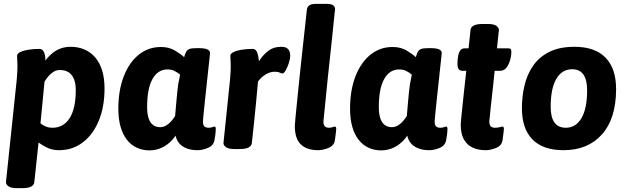

<svg xmlns="http://www.w3.org/2000/svg" viewBox="-20 -775 3277 1001"><path d="M348 -531Q388 -531 420.5 -517Q453 -503 476.5 -475.5Q500 -448 512.5 -407.5Q525 -367 525 -314Q525 -218 495 -145.5Q465 -73 411.5 -32.5Q358 8 288 8Q253 8 226 -5Q199 -18 181 -32L159 174Q156 206 96 206H68Q38 206 24.5 196.5Q11 187 11 175L67 -357Q69 -379 70 -397Q71 -415 71 -428Q71 -446 70 -459.5Q69 -473 69 -484Q69 -495 84.5 -503Q100 -511 126 -515.5Q152 -520 185 -520Q198 -520 205 -510.5Q212 -501 214.5 -487Q217 -473 217 -458Q217 -444 215.5 -430Q214 -416 212 -404L198 -423Q213 -465 253.5 -498Q294 -531 348 -531ZM292 -410Q275 -410 260.5 -401.5Q246 -393 234 -379.5Q222 -366 212 -349Q208 -306 202.5 -249.5Q197 -193 191 -132Q203 -122 218.5 -115.5Q234 -109 254 -109Q282 -109 304.5 -121.5Q327 -134 343 -159Q359 -184 367 -220.5Q375 -257 375 -305Q375 -340 365.5 -363Q356 -386 338 -398Q320 -410 292 -410Z M819 -530Q862 -530 893 -511Q924 -492 940 -477Q945 -495 950.5 -505Q956 -515 967.5 -519.5Q979 -524 1005 -524H1017Q1047 -524 1061 -517.5Q1075 -511 1075 -499Q1075 -498 1072.5 -473Q1070 -448 1065.5 -408.5Q1061 -369 1056.5 -325Q1052 -281 1047.5 -240.5Q1043 -200 1040.5 -172.5Q1038 -145 1038 -141Q1038 -124 1045 -116.5Q1052 -109 1068 -109Q1079 -109 1086.5 -112Q1094 -115 1097 -115Q1105 -115 1105 -104Q1105 -102 1104 -86Q1103 -70 1098 -44Q1093 -16 1064.5 -4Q1036 8 1010 8Q953 8 921.5 -20.5Q890 -49 890 -114V-123L914 -105Q903 -75 881 -49Q859 -23 827.5 -7Q796 9 759 9Q723 9 693 -5Q663 -19 641.5 -46.5Q620 -74 608.5 -114.5Q597 -155 597 -208Q597 -304 625 -376.5Q653 -449 703 -489.5Q753 -530 819 -530ZM853 -413Q828 -413 808.5 -400.5Q789 -388 775 -363Q761 -338 754 -301.5Q747 -265 747 -217Q747 -182 754.5 -159Q762 -136 777 -124Q792 -112 815 -112Q831 -112 845 -120Q859 -128 871 -141Q883 -154 893 -170Q895 -194 898 -228.5Q901 -263 904 -293.5Q907 -324 909 -335Q911 -345 913 -355.5Q915 -366 919 -386Q906 -397 890 -405Q874 -413 853 -413Z M1446 -531Q1468 -531 1478 -522.5Q1488 -514 1490.5 -503Q1493 -492 1493 -485Q1493 -468 1486 -446.5Q1479 -425 1469.5 -408.5Q1460 -392 1453 -392Q1446 -392 1438 -396.5Q1430 -401 1412 -401Q1389 -401 1366 -387.5Q1343 -374 1325 -350Q1321 -301 1315.5 -245.5Q1310 -190 1305 -141Q1300 -92 1296.5 -61Q1293 -30 1293 -30Q1290 2 1230 2H1202Q1172 2 1158.5 -7.5Q1145 -17 1145 -29L1179 -357Q1181 -379 1182 -397Q1183 -415 1183 -428Q1183 -446 1182 -459.5Q1181 -473 1181 -484Q1181 -495 1196.5 -503Q1212 -511 1238 -515.5Q1264 -520 1297 -520Q1316 -520 1323 -495.5Q1330 -471 1330 -444Q1330 -428 1328.5 -414Q1327 -400 1326 -392L1308 -423Q1321 -444 1339 -469Q1357 -494 1382.5 -512.5Q1408 -531 1446 -531Z M1680 -755Q1707 -755 1717 -747.5Q1727 -740 1727 -728Q1727 -728 1723.5 -696.5Q1720 -665 1715 -613Q1710 -561 1703 -499Q1696 -437 1689.5 -374.5Q1683 -312 1678 -259.5Q1673 -207 1669.5 -175Q1666 -143 1666 -142Q1666 -125 1673 -117Q1680 -109 1696 -109Q1706 -109 1714 -112Q1722 -115 1725 -115Q1733 -115 1733 -104Q1733 -102 1731.5 -86Q1730 -70 1726 -44Q1722 -16 1693 -4Q1664 8 1638 8Q1580 8 1548.5 -22Q1517 -52 1517 -119Q1517 -126 1520.5 -162Q1524 -198 1529.5 -252.5Q1535 -307 1541.5 -370.5Q1548 -434 1555 -496.5Q1562 -559 1567.5 -610.5Q1573 -662 1576.5 -693.5Q1580 -725 1580 -725Q1582 -740 1593 -747.5Q1604 -755 1632 -755Z M2027 -530Q2070 -530 2101 -511Q2132 -492 2148 -477Q2153 -495 2158.5 -505Q2164 -515 2175.5 -519.5Q2187 -524 2213 -524H2225Q2255 -524 2269 -517.5Q2283 -511 2283 -499Q2283 -498 2280.5 -473Q2278 -448 2273.5 -408.5Q2269 -369 2264.5 -325Q2260 -281 2255.5 -240.5Q2251 -200 2248.5 -172.5Q2246 -145 2246 -141Q2246 -124 2253 -116.5Q2260 -109 2276 -109Q2287 -109 2294.5 -112Q2302 -115 2305 -115Q2313 -115 2313 -104Q2313 -102 2312 -86Q2311 -70 2306 -44Q2301 -16 2272.5 -4Q2244 8 2218 8Q2161 8 2129.5 -20.5Q2098 -49 2098 -114V-123L2122 -105Q2111 -75 2089 -49Q2067 -23 2035.5 -7Q2004 9 1967 9Q1931 9 1901 -5Q1871 -19 1849.5 -46.5Q1828 -74 1816.5 -114.5Q1805 -155 1805 -208Q1805 -304 1833 -376.5Q1861 -449 1911 -489.5Q1961 -530 2027 -530ZM2061 -413Q2036 -413 2016.5 -400.5Q1997 -388 1983 -363Q1969 -338 1962 -301.5Q1955 -265 1955 -217Q1955 -182 1962.5 -159Q1970 -136 1985 -124Q2000 -112 2023 -112Q2039 -112 2053 -120Q2067 -128 2079 -141Q2091 -154 2101 -170Q2103 -194 2106 -228.5Q2109 -263 2112 -293.5Q2115 -324 2117 -335Q2119 -345 2121 -355.5Q2123 -366 2127 -386Q2114 -397 2098 -405Q2082 -413 2061 -413Z M2524 -650Q2554 -650 2567.5 -640.5Q2581 -631 2581 -619L2571 -523H2630Q2640 -523 2643 -518.5Q2646 -514 2646 -503Q2646 -484 2639.5 -461.5Q2633 -439 2620.5 -422.5Q2608 -406 2588 -406H2559Q2559 -406 2557 -387Q2555 -368 2552 -338.5Q2549 -309 2545 -275.5Q2541 -242 2538 -211.5Q2535 -181 2533 -162Q2531 -143 2531 -142Q2531 -125 2538 -117Q2545 -109 2561 -109Q2575 -109 2585 -112Q2595 -115 2599 -115Q2607 -115 2607 -104Q2607 -102 2605.5 -86Q2604 -70 2600 -44Q2596 -16 2567 -4Q2538 8 2512 8Q2472 8 2443 -6Q2414 -20 2398 -49Q2382 -78 2382 -125Q2382 -130 2384 -152.5Q2386 -175 2389.5 -207Q2393 -239 2396.5 -273.5Q2400 -308 2403.5 -338Q2407 -368 2409 -387Q2411 -406 2411 -406H2391Q2378 -406 2371.5 -414.5Q2365 -423 2365 -442Q2365 -465 2368.5 -483.5Q2372 -502 2380 -512.5Q2388 -523 2403 -523H2423L2433 -618Q2436 -650 2496 -650Z M2975 -531Q3082 -531 3137 -474.5Q3192 -418 3192 -311Q3192 -157 3118.5 -74.5Q3045 8 2918 8Q2811 8 2756 -48Q2701 -104 2701 -211Q2701 -272 2714.5 -329.5Q2728 -387 2759.5 -432.5Q2791 -478 2844 -504.5Q2897 -531 2975 -531ZM2963 -414Q2910 -414 2880.5 -364Q2851 -314 2851 -218Q2851 -109 2930 -109Q2982 -109 3011.5 -159Q3041 -209 3041 -304Q3041 -414 2963 -414Z"/></svg>

Font: Asap VF Beta
Style: Italic
Weight: 400
Italic angle: -6°
Designer: Pablo Cosgaya
Foundry: Pablo Cosgaya
Version: Version 1.007